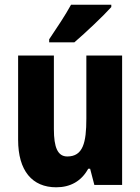

<svg xmlns="http://www.w3.org/2000/svg" viewBox="-20 -786 597 816"><path d="M453 -756V-766H282C258 -722 222 -668 189 -619V-606H296C345 -648 421 -720 453 -756ZM499 -550H347V-282C347 -180 333 -121 266 -121C225 -121 209 -160 209 -237V-550H57V-192C57 -60 117 10 219 10C279 10 326 -16 355 -69H363L381 0H499Z"/></svg>

Font: Noto Sans Khmer Condensed ExtraBold
Style: Regular
Weight: 800
Width: 3
Designer: Danh Hong and the Monotype Design Team
Foundry: Monotype Imaging Inc.
Version: Version 2.004